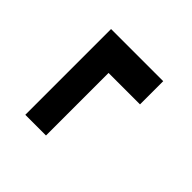

<svg xmlns="http://www.w3.org/2000/svg" viewBox="-32 -562 548 548"><g transform="rotate(-45 242.5 -288.0)"><path d="M407.7 -182.6H314V-309.6H61.5V-393.1H407.7Z"/></g></svg>

Font: TypoPRO Roboto
Style: Bold
Weight: 700
Designer: Google
Version: Version 2.136; 2016